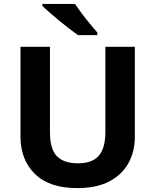

<svg xmlns="http://www.w3.org/2000/svg" viewBox="-20 -954 796 984"><path d="M671 -252Q671 -178 638.5 -118.5Q606 -59 540.5 -24.5Q475 10 375 10Q233 10 159 -62.5Q85 -135 85 -254V-714H236V-277Q236 -189 272 -153Q308 -117 379 -117Q453 -117 486.5 -156Q520 -195 520 -278V-714H671ZM364 -934Q379 -912 399.5 -884.5Q420 -857 441.5 -831.5Q463 -806 479 -787V-774H380Q361 -787 335.5 -806.5Q310 -826 283.5 -848Q257 -870 234 -890Q211 -910 197 -924V-934Z"/></svg>

Font: Noto Sans Ol Chiki
Style: Regular
Weight: 400
Designer: Monotype Design Team, Lewis McGuffie
Foundry: Monotype Imaging Inc.
Version: Version 2.003